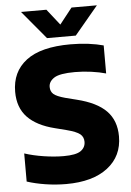

<svg xmlns="http://www.w3.org/2000/svg" viewBox="-62 -996 718 1051"><g transform="rotate(-5 296.5 -470.0)"><path d="M259 10Q202 10 146 1.2Q90 -7.5 44 -22.5V-177Q91 -161.5 149.5 -152.5Q208 -143.5 258 -143.5Q326 -143.5 352.2 -162Q378.5 -180.5 378.5 -212Q378.5 -238.5 359.5 -254.2Q340.5 -270 285 -284.5L224 -300Q125 -324.5 74.5 -377.2Q24 -430 24 -517Q24 -627 104.5 -688.5Q185 -750 348 -750Q400.5 -750 447 -744Q493.5 -738 529 -728V-574Q494.5 -584 449.5 -590.2Q404.5 -596.5 359.5 -596.5Q275.5 -596.5 245 -576.8Q214.5 -557 214.5 -527.5Q214.5 -502.5 230.8 -488Q247 -473.5 294.5 -460.5L356 -445Q465.5 -418 517.2 -365Q569 -312 569 -225Q569 -116.5 487 -53.2Q405 10 259 10ZM223.5 -795 94 -950H233.5L302.5 -862.5L371.5 -950H511L381.5 -795Z"/></g></svg>

Font: Encode Sans XBd
Style: Regular
Weight: 800
Designer: Multiple Designers
Foundry: Impallari Type
Version: Version 3.002; ttfautohint (v1.8.3) -l 8 -r 50 -G 200 -x 14 